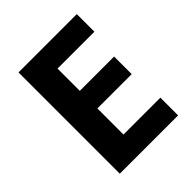

<svg xmlns="http://www.w3.org/2000/svg" viewBox="-199 -836 957 957"><g transform="rotate(-45 280.0 -357.0)"><path d="M501 0H90V-714H501V-590H241V-433H483V-309H241V-125H501Z"/></g></svg>

Font: Noto Sans Sundanese
Style: Bold
Weight: 700
Version: Version 2.003